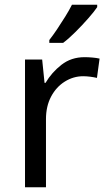

<svg xmlns="http://www.w3.org/2000/svg" viewBox="-20 -786 453 806"><path d="M335 -546Q350 -546 367.5 -544.5Q385 -543 398 -540L387 -459Q374 -462 358.5 -464Q343 -466 329 -466Q288 -466 252 -443.5Q216 -421 194.5 -380.5Q173 -340 173 -286V0H85V-536H157L167 -438H171Q197 -482 238 -514Q279 -546 335 -546ZM388 -756Q376 -738 351 -709.5Q326 -681 297.5 -652.5Q269 -624 245 -606H187V-618Q202 -637 219.5 -663Q237 -689 254 -716.5Q271 -744 282 -766H388Z"/></svg>

Font: Noto Serif Ottoman Siyaq
Style: Regular
Weight: 400
Designer: Sérgio Martins
Version: Version 1.005; ttfautohint (v1.8.4.7-5d5b)